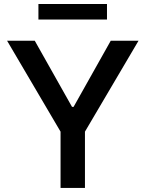

<svg xmlns="http://www.w3.org/2000/svg" viewBox="-20 -929 720 949"><path d="M15.1 -727.5H151.9L335.9 -400.9H343.8L527.3 -727.5H664.6L399.9 -278.3V0H279.3V-278.3ZM508.8 -909.2V-832.5H169.9V-909.2Z"/></svg>

Font: Inter Cardless Tabular Medium
Style: Regular
Weight: 500
Designer: Rasmus Andersson
Foundry: rsms
Version: Version 4.000;git-4fc901f